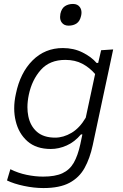

<svg xmlns="http://www.w3.org/2000/svg" viewBox="-20 -750 623 973"><path d="M200 203Q152.5 203 101.5 192.2Q50.5 181.5 15.5 164.5L32.5 107.5Q71.5 127 114.8 136Q158 145 198.5 145Q259.5 145 296.2 128Q333 111 353.8 74.8Q374.5 38.5 387 -19L397.5 -69H390.5Q358 -30.5 318 -12.8Q278 5 237.5 5Q163.5 5 119 -34.2Q74.5 -73.5 59.5 -137Q52 -167.5 52 -201Q52 -236.5 60.5 -274.5Q82.5 -381.5 145.2 -444Q208 -506.5 298.5 -506.5Q353.5 -506.5 398.2 -484.2Q443 -462 469.5 -431H477.5L492.5 -495.5L553.5 -499.5Q541 -441 529.5 -386.5Q518 -331.5 504.5 -270L450 -14.5Q435.5 53 408.5 101.5Q381.5 150 332 176.5Q282.5 203 200 203ZM259.5 -52.5Q301.5 -52.5 342.5 -76.8Q383.5 -101 414.5 -153.5L462 -375Q434 -407.5 397.2 -427Q360.5 -446.5 311 -446.5Q232 -446.5 187 -396Q142 -345.5 126 -270Q119 -236.5 119 -206.5Q119 -183 123.5 -161Q133.5 -111.5 167.2 -82Q201 -52.5 259.5 -52.5ZM327.5 -620Q304 -620 292.5 -636.5Q284.5 -647.5 284.5 -664Q284.5 -671.5 286 -680Q292 -707.5 309.2 -718.8Q326.5 -730 350 -730Q373.5 -730 385 -713.5Q393 -702 393 -686Q393 -678.5 391 -670Q385 -642.5 368.2 -631.2Q351.5 -620 327.5 -620Z"/></svg>

Font: Heraclito Light
Style: Italic
Weight: 300
Italic angle: -12°
Designer: Kostas Bartsokas (font) & Cristiano Sobral (main changes)
Foundry: Kostas Bartsokas (font) & Cristiano Sobral (main changes)
Version: Version 1.00;July 8, 2020;FontCreator 13.0.0.2655 64-bit